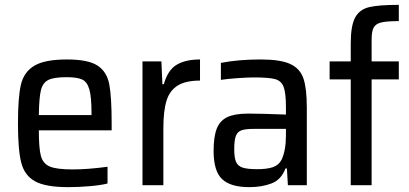

<svg xmlns="http://www.w3.org/2000/svg" viewBox="-20 -763 1687 791"><path d="M440 -226H140Q140 -152 148.5 -120.5Q157 -89 185 -77Q213 -65 279 -65Q342 -65 423 -76V-7Q396 0 350 4Q304 8 261 8Q168 8 124.5 -16Q81 -40 67.5 -93Q54 -146 54 -254Q54 -361 66 -413.5Q78 -466 121 -492Q164 -518 256 -518Q343 -518 381.5 -493Q420 -468 430 -416.5Q440 -365 440 -255ZM140 -289H357V-297Q357 -364 348 -395Q339 -426 318.5 -435.5Q298 -445 254 -445Q202 -445 179 -433.5Q156 -422 148.5 -391Q141 -360 140 -289Z M567 -510H645L649 -416H655Q671 -474 707.5 -496Q744 -518 804 -518V-431Q745 -431 712 -410.5Q679 -390 666 -348Q653 -306 653 -234V0H567Z M860 -141Q860 -200 873 -233Q886 -266 916.5 -280.5Q947 -295 1003 -295Q1056 -295 1158 -291V-321Q1158 -380 1148.5 -405Q1139 -430 1113.5 -437Q1088 -444 1027 -444Q1000 -444 957.5 -441Q915 -438 890 -434V-504Q962 -518 1054 -518Q1135 -518 1175.5 -499.5Q1216 -481 1230 -440Q1244 -399 1244 -320V0H1166L1162 -69H1156Q1139 -23 1099 -7.5Q1059 8 1007 8Q930 8 895 -25Q860 -58 860 -141ZM1140 -105Q1158 -143 1158 -205V-232H1025Q991 -232 974.5 -226Q958 -220 951.5 -202.5Q945 -185 945 -148Q945 -113 952.5 -96Q960 -79 979.5 -72.5Q999 -66 1040 -66Q1079 -66 1103.5 -74Q1128 -82 1140 -105Z M1425 -436H1338V-510H1425V-584Q1425 -657 1443 -690.5Q1461 -724 1500.5 -733.5Q1540 -743 1623 -743V-676Q1573 -676 1550.5 -670.5Q1528 -665 1519.5 -649.5Q1511 -634 1511 -600V-510H1623V-436H1511V0H1425Z"/></svg>

Font: Saira Semi Condensed
Style: Regular
Weight: 400
Width: 4
Designer: Hector Gatti with collaboration of the Omnibus-Type team
Foundry: Omnibus-Type
Version: Version 1.001; ttfautohint (v1.8)